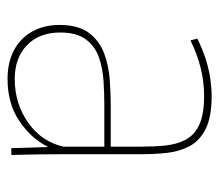

<svg xmlns="http://www.w3.org/2000/svg" viewBox="-56 -514 580 508"><g transform="rotate(90 234.0 -260.0)"><path d="M189 10Q144 10 112 -7.5Q80 -25 63 -56Q46 -87 46 -127Q46 -178 67.5 -206Q89 -234 122.5 -246Q156 -258 192.5 -260.5Q229 -263 259 -263H368V-345Q368 -378 365 -407.5Q362 -437 350 -460.5Q338 -484 310.5 -497Q283 -510 234 -510Q195 -510 158 -500.5Q121 -491 87 -474L82 -492Q110 -506 137 -514.5Q164 -523 189 -526.5Q214 -530 234 -530Q290 -530 321.5 -514Q353 -498 367 -471Q381 -444 384.5 -411.5Q388 -379 388 -346V-134Q388 -106 388.5 -69Q389 -32 390 0H372L369 -96H368Q346 -52 300 -21Q254 10 189 10ZM189 -9Q254 -9 304.5 -44.5Q355 -80 368 -138V-246H256Q228 -246 195 -244Q162 -242 132.5 -232Q103 -222 84.5 -197.5Q66 -173 66 -129Q66 -74 99.5 -41.5Q133 -9 189 -9Z"/></g></svg>

Font: Murecho Thin Thin
Style: Regular
Weight: 250
Version: Version 1.010